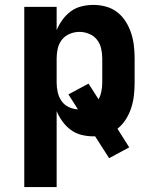

<svg xmlns="http://www.w3.org/2000/svg" viewBox="-20 -548 640 783"><path d="M79 215V-520H211V-425Q220 -447 234.5 -467Q249 -487 268.5 -501.5Q288 -516 312 -522Q336 -528 361 -528Q387 -528 412.5 -521Q438 -514 458.5 -498Q479 -482 493 -459.5Q507 -437 515 -412.5Q523 -388 526 -362Q529 -336 529 -310V-210Q529 -184 526 -158Q523 -132 515 -107.5Q507 -83 493 -61Q479 -39 459 -23L507 53L425 97L368 8H361Q336 8 312 2Q288 -4 268.5 -18.5Q249 -33 234.5 -53Q220 -73 211 -95V215ZM298 -102 259 -163 341 -207 382 -143Q390 -158 393.5 -175.5Q397 -193 397 -210V-310Q397 -330 392.5 -350Q388 -370 375.5 -386Q363 -402 343.5 -410Q324 -418 304 -418Q284 -418 264.5 -410Q245 -402 232.5 -386Q220 -370 215.5 -350Q211 -330 211 -310V-210Q211 -191 215.5 -171.5Q220 -152 231 -136Q242 -120 260 -111.5Q278 -103 298 -102Z"/></svg>

Font: Iosevka Extrabold Extended
Style: Regular
Weight: 800
Width: 7
Monospace: yes
Designer: Belleve Invis
Foundry: Belleve Invis
Version: Version 32.5.0; ttfautohint (v1.8.4)